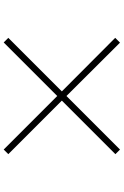

<svg xmlns="http://www.w3.org/2000/svg" viewBox="165 -892 670 1040"><g transform="rotate(90 500.0 -372.0)"><path d="M790 -57 500 -347 210 -57 185 -82 475 -372 185 -661 211 -687 500 -397 790 -687 815 -662 525 -372 815 -82Z"/></g></svg>

Font: Noto Sans TC Thin Thin
Style: Regular
Weight: 250
Version: Version 2.004-H2;hotconv 1.0.118;makeotfexe 2.5.65603